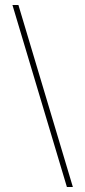

<svg xmlns="http://www.w3.org/2000/svg" viewBox="-20 -742 343 772"><path d="M54 -722H30L249 10H273Z"/></svg>

Font: Sprat Condensed Thin
Style: Regular
Weight: 100
Width: 3
Designer: Ethan Nakache
Foundry: Collletttivo
Version: Version 2.000;Glyphs 3.2 (3217)